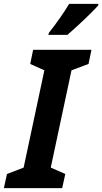

<svg xmlns="http://www.w3.org/2000/svg" viewBox="-61 -971 528 991"><path d="M287 -791Q302 -804 334.5 -833.5Q367 -863 399 -894.5Q431 -926 446 -943L447 -951H296Q253 -880 191 -801L189 -791ZM260 0 276 -73 201 -106 308 -608 396 -641 411 -714H110L95 -641L168 -608L61 -106L-25 -73L-41 0Z"/></svg>

Font: Noto Sans UI Condensed ExtraBold
Style: Italic
Weight: 800
Width: 3
Designer: Monotype Design Team
Foundry: Monotype Imaging Inc.
Version: 1.001